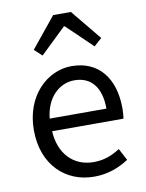

<svg xmlns="http://www.w3.org/2000/svg" viewBox="-92 -892 738 970"><g transform="rotate(-10 277.0 -407.0)"><path d="M312 13C385 13 443 -11 490 -42L458 -103C417 -76 375 -60 322 -60C219 -60 148 -134 142 -250H508C510 -264 512 -282 512 -302C512 -457 434 -557 295 -557C171 -557 52 -448 52 -271C52 -92 167 13 312 13ZM141 -315C152 -423 220 -484 297 -484C382 -484 432 -425 432 -315ZM122 -671 161 -635 292 -761H297L428 -635L468 -671L340 -827H249Z"/></g></svg>

Font: Noto Sans Mono CJK SC
Style: Regular
Weight: 400
Designer: Ryoko NISHIZUKA 西塚涼子 (kana, bopomofo & ideographs); Paul D. Hunt (Latin, Greek & Cyrillic); Sandoll Communications 산돌커뮤니
Foundry: Adobe
Version: Version 2.004;hotconv 1.0.118;makeotfexe 2.5.65603